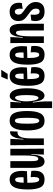

<svg xmlns="http://www.w3.org/2000/svg" viewBox="1072 -1783 841 3025"><g transform="rotate(-90 1492.5 -270.5)"><path d="M176 11Q86 11 53 -55Q20 -121 20 -247Q20 -305 25.5 -358Q31 -411 47.5 -451.5Q64 -492 94.5 -515.5Q125 -539 174 -539Q236 -539 267.5 -502.5Q299 -466 308 -404.5Q317 -343 308 -266L125 -260Q125 -156 137 -114.5Q149 -73 176 -73Q204 -73 212 -110.5Q220 -148 214 -208L312 -198Q320 -140 310.5 -92.5Q301 -45 268.5 -17Q236 11 176 11ZM174 -452Q147 -452 137.5 -415Q128 -378 126 -318L212 -320Q215 -385 207 -418.5Q199 -452 174 -452Z M462 11Q409 11 384.5 -36Q360 -83 360 -183V-528H466V-202Q466 -141 473.5 -114.5Q481 -88 502 -88Q535 -88 545.5 -149.5Q556 -211 556 -317V-528H661V-272L663 0H569L578 -197H570Q566 -114 551 -69Q536 -24 513 -6.5Q490 11 462 11Z M719 0V-269L717 -528H817L807 -323H816Q820 -402 835.5 -447.5Q851 -493 874 -512.5Q897 -532 925 -532Q933 -532 937 -531L932 -413Q926 -415 916 -415Q871 -415 848 -366Q825 -317 825 -208V0Z M1101 11Q1018 11 984 -58Q950 -127 950 -262Q950 -404 986.5 -471.5Q1023 -539 1103 -539Q1186 -539 1221 -472.5Q1256 -406 1256 -264Q1256 -123 1219.5 -56Q1183 11 1101 11ZM1103 -72Q1128 -72 1138.5 -115Q1149 -158 1149 -264Q1149 -369 1139.5 -412.5Q1130 -456 1103 -456Q1076 -456 1066 -412Q1056 -368 1056 -261Q1056 -157 1066.5 -114.5Q1077 -72 1103 -72Z M1302 130 1304 -271 1302 -528H1399L1391 -362H1398Q1409 -463 1432.5 -500.5Q1456 -538 1495 -538Q1547 -538 1580.5 -474Q1614 -410 1614 -268Q1614 -126 1581.5 -58Q1549 10 1498 10Q1456 10 1433 -34Q1410 -78 1399 -174H1389Q1407 -42 1407 13V130ZM1463 -84Q1483 -84 1495 -129Q1507 -174 1507 -275Q1507 -454 1465 -454Q1449 -454 1436 -427.5Q1423 -401 1415.5 -362.5Q1408 -324 1408 -289V-267Q1408 -238 1412 -206Q1416 -174 1423 -146Q1430 -118 1440 -101Q1450 -84 1463 -84Z M1809 11Q1719 11 1686 -55Q1653 -121 1653 -247Q1653 -305 1658.5 -358Q1664 -411 1680.5 -451.5Q1697 -492 1727.5 -515.5Q1758 -539 1807 -539Q1869 -539 1900.5 -502.5Q1932 -466 1941 -404.5Q1950 -343 1941 -266L1758 -260Q1758 -156 1770 -114.5Q1782 -73 1809 -73Q1837 -73 1845 -110.5Q1853 -148 1847 -208L1945 -198Q1953 -140 1943.5 -92.5Q1934 -45 1901.5 -17Q1869 11 1809 11ZM1807 -452Q1780 -452 1770.5 -415Q1761 -378 1759 -318L1845 -320Q1848 -385 1840 -418.5Q1832 -452 1807 -452ZM1840 -570H1752L1795 -671H1906Z M2142 11Q2052 11 2019 -55Q1986 -121 1986 -247Q1986 -305 1991.5 -358Q1997 -411 2013.5 -451.5Q2030 -492 2060.5 -515.5Q2091 -539 2140 -539Q2202 -539 2233.5 -502.5Q2265 -466 2274 -404.5Q2283 -343 2274 -266L2091 -260Q2091 -156 2103 -114.5Q2115 -73 2142 -73Q2170 -73 2178 -110.5Q2186 -148 2180 -208L2278 -198Q2286 -140 2276.5 -92.5Q2267 -45 2234.5 -17Q2202 11 2142 11ZM2140 -452Q2113 -452 2103.5 -415Q2094 -378 2092 -318L2178 -320Q2181 -385 2173 -418.5Q2165 -452 2140 -452Z M2328 0V-292L2326 -528H2421L2411 -332H2420Q2423 -411 2438 -456Q2453 -501 2477 -520Q2501 -539 2532 -539Q2583 -539 2607 -490.5Q2631 -442 2631 -337V0H2525V-317Q2525 -382 2517.5 -410.5Q2510 -439 2490 -439Q2468 -439 2455.5 -408.5Q2443 -378 2438 -328Q2433 -278 2433 -221V0Z M2824 11Q2755 11 2719.5 -20Q2684 -51 2676 -99Q2668 -147 2682 -198L2776 -208Q2771 -172 2772.5 -140Q2774 -108 2786 -87.5Q2798 -67 2825 -67Q2869 -67 2869 -124Q2869 -166 2843.5 -191.5Q2818 -217 2779 -244Q2755 -260 2730.5 -280Q2706 -300 2689.5 -329Q2673 -358 2673 -401Q2673 -463 2711 -501Q2749 -539 2821 -539Q2895 -539 2933.5 -491Q2972 -443 2958 -347L2865 -334Q2870 -363 2868 -391.5Q2866 -420 2854.5 -439Q2843 -458 2820 -458Q2800 -458 2787.5 -441.5Q2775 -425 2775 -401Q2775 -366 2798 -344.5Q2821 -323 2853 -302Q2881 -284 2908.5 -260.5Q2936 -237 2954.5 -204.5Q2973 -172 2973 -125Q2973 -63 2935.5 -26Q2898 11 2824 11Z"/></g></svg>

Font: Bricolage Grotesque 96pt Condensed Medium
Style: Regular
Weight: 500
Width: 3
Designer: Mathieu Triay
Foundry: Atelier Triay
Version: Version 1.001; ttfautohint (v1.8.4.7-5d5b);gftools[0.9.33.de